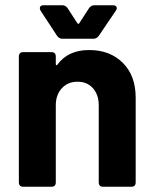

<svg xmlns="http://www.w3.org/2000/svg" viewBox="-20 -713 587 733"><path d="M498 -340V-17Q498 0 481 0H374Q357 0 357 -17V-311Q357 -351 335 -376Q313 -401 276 -401Q239 -401 216 -376Q193 -351 193 -311V-17Q193 0 176 0H69Q52 0 52 -17V-497Q52 -514 69 -514H176Q193 -514 193 -497V-469Q193 -465 195 -464Q197 -463 199 -466Q240 -522 320 -522Q400 -522 449 -473Q498 -424 498 -340ZM198 -576 135 -672Q132 -678 132 -682Q132 -687 135.5 -690Q139 -693 146 -693H218Q230 -693 238 -682L275 -625Q277 -622 279.5 -622Q282 -622 283 -625L320 -682Q328 -693 340 -693H411Q418 -693 422 -690Q426 -687 426 -682Q426 -677 422 -672L357 -576Q349 -565 337 -565H218Q206 -565 198 -576Z"/></svg>

Font: Barlow
Style: Bold
Weight: 700
Designer: Jeremy Tribby
Foundry: Jeremy Tribby
Version: Version 1.101 August 23, 2024